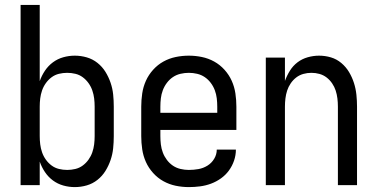

<svg xmlns="http://www.w3.org/2000/svg" viewBox="-20 -755 1540 783"><path d="M285 8Q261 8 238 1.5Q215 -5 196 -19Q177 -33 163.5 -53Q150 -73 142 -96V0H64V-735H142V-424Q150 -447 163.5 -467Q177 -487 196 -501Q215 -515 238 -521.5Q261 -528 285 -528Q310 -528 334 -521Q358 -514 377.5 -498.5Q397 -483 410 -462Q423 -441 431 -417.5Q439 -394 441.5 -369.5Q444 -345 444 -320V-200Q444 -175 441.5 -150.5Q439 -126 431 -102.5Q423 -79 410 -58Q397 -37 377.5 -21.5Q358 -6 334 1Q310 8 285 8ZM254 -62Q271 -62 287.5 -66Q304 -70 317.5 -80Q331 -90 341 -104Q351 -118 356.5 -134Q362 -150 364 -166.5Q366 -183 366 -200V-320Q366 -337 364 -353.5Q362 -370 356.5 -386Q351 -402 341 -416Q331 -430 317.5 -440Q304 -450 287.5 -454Q271 -458 254 -458Q237 -458 220.5 -454Q204 -450 190.5 -440Q177 -430 167 -416Q157 -402 151.5 -386Q146 -370 144 -353.5Q142 -337 142 -320V-200Q142 -183 144 -166.5Q146 -150 151.5 -134Q157 -118 167 -104Q177 -90 190.5 -80Q204 -70 220.5 -66Q237 -62 254 -62Z M750 8Q723 8 696.5 2.5Q670 -3 646.5 -16Q623 -29 604.5 -49.5Q586 -70 575 -94.5Q564 -119 560 -146Q556 -173 556 -200V-320Q556 -347 560 -374Q564 -401 575 -425.5Q586 -450 604.5 -470.5Q623 -491 646.5 -504Q670 -517 696.5 -522.5Q723 -528 750 -528Q777 -528 803.5 -522.5Q830 -517 853.5 -504Q877 -491 895.5 -470.5Q914 -450 925 -425.5Q936 -401 940 -374Q944 -347 944 -320V-225H634V-200Q634 -183 636 -166Q638 -149 644 -133Q650 -117 660.5 -103Q671 -89 685 -79.5Q699 -70 716 -66Q733 -62 750 -62Q770 -62 789.5 -65.5Q809 -69 826 -79.5Q843 -90 853.5 -107.5Q864 -125 864 -145H942Q942 -122 934.5 -100Q927 -78 913.5 -59.5Q900 -41 881 -27.5Q862 -14 840.5 -6Q819 2 796 5Q773 8 750 8ZM866 -295V-320Q866 -337 864 -354Q862 -371 856 -387Q850 -403 839.5 -417Q829 -431 815 -440.5Q801 -450 784 -454Q767 -458 750 -458Q733 -458 716 -454Q699 -450 685 -440.5Q671 -431 660.5 -417Q650 -403 644 -387Q638 -371 636 -354Q634 -337 634 -320V-295Z M1064 0V-520H1142V-425Q1150 -447 1162.5 -467Q1175 -487 1193.5 -501Q1212 -515 1235 -521.5Q1258 -528 1281 -528Q1306 -528 1329.5 -521Q1353 -514 1372 -498Q1391 -482 1403.5 -461Q1416 -440 1423.5 -416.5Q1431 -393 1433.5 -368.5Q1436 -344 1436 -320V0H1358V-320Q1358 -337 1356 -353.5Q1354 -370 1349 -385.5Q1344 -401 1334.5 -415Q1325 -429 1312 -439Q1299 -449 1283 -453.5Q1267 -458 1250 -458Q1233 -458 1217 -453.5Q1201 -449 1188 -439Q1175 -429 1165.5 -415Q1156 -401 1151 -385.5Q1146 -370 1144 -353.5Q1142 -337 1142 -320V0Z"/></svg>

Font: Iosevka Term Curly
Style: Regular
Weight: 400
Designer: Belleve Invis
Foundry: Belleve Invis
Version: Version 32.3.0